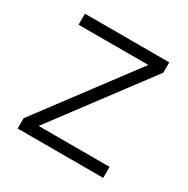

<svg xmlns="http://www.w3.org/2000/svg" viewBox="-118 -587 681 694"><g transform="rotate(30 222.5 -240.5)"><path d="M42 0V-43L336 -435H45V-481H397V-438L103 -46H399V0Z"/></g></svg>

Font: Red Hat Text VF
Style: Regular
Weight: 300
Designer: Pentagram, MCKL
Foundry: Pentagram, MCKL
Version: Version 1.023